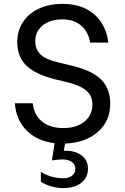

<svg xmlns="http://www.w3.org/2000/svg" viewBox="-20 -731 647 991"><path d="M549 -196Q549 -106 485 -50Q421 6 316 10L309 47Q365 45 399.5 70Q434 95 434 140Q434 185 399.5 212.5Q365 240 307 240Q276 240 246 231.5Q216 223 191 207V156Q244 189 307 189Q335 189 352 175.5Q369 162 369 140Q369 118 351 105Q333 92 304 92Q278 92 248 97L262 8Q170 -3 116 -59Q62 -115 57 -198H149Q155 -139 196 -104.5Q237 -70 308 -70Q375 -70 416 -103.5Q457 -137 457 -192Q457 -235 427 -262Q397 -289 330 -306L263 -322Q161 -348 115 -393.5Q69 -439 69 -514Q69 -572 98.5 -617Q128 -662 181 -686.5Q234 -711 304 -711Q374 -711 425 -684.5Q476 -658 504.5 -612.5Q533 -567 539 -511H445Q437 -565 400 -598Q363 -631 302 -631Q239 -631 200.5 -600Q162 -569 162 -518Q162 -475 190 -449Q218 -423 281 -409L351 -392Q455 -367 502 -320.5Q549 -274 549 -196Z"/></svg>

Font: Goli
Style: Regular
Weight: 400
Designer: jaikishan Patel
Foundry: MagicType
Version: Version 1.000